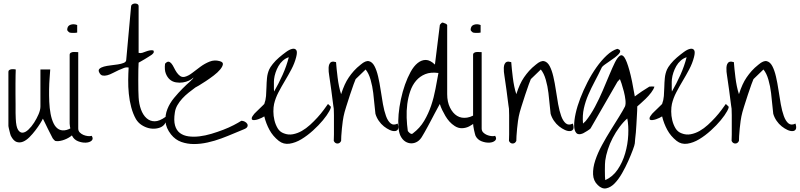

<svg xmlns="http://www.w3.org/2000/svg" viewBox="-20 -752 4569 1097"><path d="M28 -32V-342Q28 -349 34 -352.5Q40 -356 47 -356.5Q54 -357 61 -356.5Q68 -356 70 -355Q69 -344 69 -322.5Q69 -301 68.5 -273Q68 -245 68.5 -214.5Q69 -184 69 -156V-106Q69 -84 70 -74Q72 -28 83 -10.5Q94 7 109.5 6Q125 5 142.5 -11.5Q160 -28 175 -51.5Q190 -75 200.5 -99.5Q211 -124 211 -144V-355H267Q266 -336 263.5 -306Q261 -276 260.5 -241Q260 -206 261.5 -170Q263 -134 269 -102Q275 -70 286.5 -46.5Q298 -23 316.5 -13Q335 -3 360.5 -9.5Q386 -16 422 -46Q429 -25 416 -5.5Q403 14 382 28.5Q361 43 336.5 50Q312 57 295 53Q293 52 288 46.5Q283 41 281 38Q278 32 270 16.5Q262 1 253 -17Q244 -35 236.5 -51Q229 -67 225 -74Q221 -65 209.5 -46.5Q198 -28 182 -7Q166 14 148 32Q130 50 111.5 57.5Q93 65 75 59Q57 53 42 24Q41 22 38.5 13.5Q36 5 34 -4Q32 -13 30 -21Q28 -29 28 -32Z M378 -46V-439Q378 -447 385 -451Q392 -455 401.5 -455Q411 -455 418.5 -454.5Q426 -454 427 -454V-18Q427 -4 436 5Q445 14 457 19Q469 24 482 25.5Q495 27 504 24Q515 41 503.5 51.5Q492 62 470.5 63Q449 64 426 55Q403 46 392 24Q391 22 388.5 12.5Q386 3 383.5 -8.5Q381 -20 379.5 -30.5Q378 -41 378 -46ZM421 -609V-566Q418 -565 412 -564.5Q406 -564 399 -564Q392 -564 386 -564.5Q380 -565 378 -566Q375 -567 369.5 -572.5Q364 -578 364 -581Q364 -604 382.5 -610.5Q401 -617 421 -609Z M715 -366Q703 -369 689 -364Q675 -359 658.5 -351.5Q642 -344 625 -335Q608 -326 593 -322Q578 -318 566 -320.5Q554 -323 547 -338Q540 -351 548.5 -359Q557 -367 573.5 -371.5Q590 -376 612 -378.5Q634 -381 653.5 -384Q673 -387 686.5 -392.5Q700 -398 701 -408L729 -716Q730 -724 737 -728Q744 -732 751.5 -732Q759 -732 765.5 -728.5Q772 -725 772 -716V-450Q783 -447 793.5 -450.5Q804 -454 814.5 -458Q825 -462 835.5 -464Q846 -466 856 -464Q862 -455 855 -447Q848 -439 842 -436L828 -427Q818 -421 807 -414Q796 -407 785.5 -401.5Q775 -396 772 -394Q771 -383 770.5 -355Q770 -327 770 -295.5Q770 -264 770.5 -236Q771 -208 772 -196Q774 -158 785.5 -126.5Q797 -95 817 -77Q837 -59 864 -59Q891 -59 927 -85Q933 -67 926 -52Q919 -37 905 -28.5Q891 -20 870.5 -17.5Q850 -15 829.5 -20Q809 -25 789.5 -37.5Q770 -50 757 -71Q740 -101 730 -138.5Q720 -176 716 -216Q712 -256 712.5 -295Q713 -334 715 -366Z M1085 -309Q1076 -299 1060 -291.5Q1044 -284 1024.5 -281Q1005 -278 985 -281.5Q965 -285 950.5 -297.5Q936 -310 927.5 -331.5Q919 -353 923 -388Q935 -401 943.5 -399.5Q952 -398 959.5 -389Q967 -380 974 -365.5Q981 -351 989.5 -338.5Q998 -326 1009 -318Q1020 -310 1035 -313Q1056 -318 1078.5 -335.5Q1101 -353 1125.5 -371Q1150 -389 1177.5 -400Q1205 -411 1234 -403Q1255 -398 1253.5 -385Q1252 -372 1238 -355Q1224 -338 1201 -320.5Q1178 -303 1156 -288.5Q1134 -274 1116.5 -263.5Q1099 -253 1096 -252Q1077 -238 1057.5 -222.5Q1038 -207 1021.5 -189Q1005 -171 993.5 -151Q982 -131 979 -109Q972 -64 980 -35.5Q988 -7 1008 8Q1028 23 1057 27Q1086 31 1119.5 27Q1153 23 1188 12.5Q1223 2 1255.5 -10.5Q1288 -23 1315 -37Q1342 -51 1359 -62Q1369 -62 1378.5 -57Q1388 -52 1392.5 -44.5Q1397 -37 1393.5 -28.5Q1390 -20 1375 -14Q1350 -4 1316 10.5Q1282 25 1244.5 39Q1207 53 1166.5 62Q1126 71 1088 71Q1050 71 1016 59Q982 47 957 16Q928 -21 925.5 -58Q923 -95 936.5 -129Q950 -163 975 -193Q1000 -223 1023.5 -246.5Q1047 -270 1065.5 -286Q1084 -302 1085 -309Z M1490 -87Q1484 -83 1474.5 -78.5Q1465 -74 1455 -70.5Q1445 -67 1435 -66Q1425 -65 1421 -68Q1417 -71 1418.5 -78.5Q1420 -86 1433 -102Q1435 -104 1443.5 -112.5Q1452 -121 1462 -130.5Q1472 -140 1480 -148Q1488 -156 1490 -158Q1498 -179 1500 -203.5Q1502 -228 1502.5 -254Q1503 -280 1505.5 -306Q1508 -332 1518 -355Q1523 -367 1538.5 -386.5Q1554 -406 1574.5 -423.5Q1595 -441 1615 -455.5Q1635 -470 1650.5 -473Q1666 -476 1673 -465.5Q1680 -455 1672 -425Q1663 -390 1645 -356Q1627 -322 1607.5 -289.5Q1588 -257 1571 -224.5Q1554 -192 1546 -158Q1542 -140 1542 -115Q1542 -90 1548 -65Q1554 -40 1566.5 -19Q1579 2 1602 10Q1627 20 1653.5 15Q1680 10 1704.5 -4Q1729 -18 1751.5 -38.5Q1774 -59 1794 -81Q1814 -103 1829 -123.5Q1844 -144 1854 -158L1869 -144Q1874 -140 1861.5 -117Q1849 -94 1825 -65Q1801 -36 1768.5 -6.5Q1736 23 1702 43.5Q1668 64 1634 69Q1600 74 1573 53Q1539 26 1519.5 -10Q1500 -46 1490 -87ZM1546 -229Q1572 -274 1594.5 -324Q1617 -374 1630 -425Q1611 -419 1596 -405.5Q1581 -392 1571 -374.5Q1561 -357 1554.5 -337.5Q1548 -318 1546 -300Q1545 -295 1545 -285Q1545 -275 1545 -264Q1545 -253 1545 -243Q1545 -233 1546 -229Z M1888 16V-94Q1888 -120 1887 -131Q1886 -135 1884 -151Q1882 -167 1879 -189.5Q1876 -212 1873 -236Q1870 -260 1866.5 -281.5Q1863 -303 1861 -319.5Q1859 -336 1858 -342Q1857 -353 1857.5 -365Q1858 -377 1862 -386Q1866 -395 1874.5 -398.5Q1883 -402 1900 -397Q1901 -380 1903.5 -357Q1906 -334 1909 -309Q1912 -284 1917 -259.5Q1922 -235 1929 -214Q1939 -245 1949.5 -268Q1960 -291 1973 -310Q1986 -329 2002 -347Q2018 -365 2041 -383Q2069 -407 2088 -402.5Q2107 -398 2119.5 -374.5Q2132 -351 2140.5 -314.5Q2149 -278 2155 -237Q2161 -196 2168 -157Q2175 -118 2185.5 -89Q2196 -60 2212 -47Q2228 -34 2252 -46Q2259 -24 2254 -14Q2249 -4 2236 -3Q2223 -2 2206.5 -9.5Q2190 -17 2173.5 -30Q2157 -43 2144 -62Q2131 -81 2125 -102Q2123 -116 2120 -149.5Q2117 -183 2112.5 -221Q2108 -259 2097.5 -296Q2087 -333 2069 -355L2012 -300Q2010 -296 2000.5 -270.5Q1991 -245 1980 -211Q1969 -177 1958 -142.5Q1947 -108 1943 -87Q1941 -80 1938.5 -60.5Q1936 -41 1933.5 -18Q1931 5 1930 25Q1929 45 1929 53Q1922 68 1908 68Q1894 68 1887 53Q1888 42 1888 16Z M2465 -383 2493 -609Q2494 -612 2499.5 -617.5Q2505 -623 2507 -623Q2511 -623 2515.5 -621Q2520 -619 2524.5 -617.5Q2529 -616 2532 -613Q2535 -610 2535 -609V-214Q2535 -170 2551 -137.5Q2567 -105 2591.5 -90Q2616 -75 2649 -80Q2682 -85 2718 -115Q2730 -115 2729 -105Q2728 -95 2719.5 -81.5Q2711 -68 2695 -53.5Q2679 -39 2660 -29.5Q2641 -20 2619.5 -19.5Q2598 -19 2578 -32Q2561 -43 2548 -57.5Q2535 -72 2525 -89Q2515 -106 2506.5 -123.5Q2498 -141 2493 -158Q2489 -151 2481.5 -137Q2474 -123 2464 -104.5Q2454 -86 2444 -66.5Q2434 -47 2424 -29Q2414 -11 2406 3.5Q2398 18 2394 24Q2382 46 2365.5 56.5Q2349 67 2330.5 67Q2312 67 2295.5 56.5Q2279 46 2268 24Q2259 5 2256.5 -27Q2254 -59 2257.5 -99.5Q2261 -140 2270.5 -184.5Q2280 -229 2294 -268.5Q2308 -308 2326 -341Q2344 -374 2366.5 -392Q2389 -410 2413.5 -409.5Q2438 -409 2465 -383ZM2339 10Q2379 -20 2403.5 -61.5Q2428 -103 2443.5 -149Q2459 -195 2468 -243.5Q2477 -292 2485 -335Q2441 -341 2410 -328.5Q2379 -316 2357.5 -291Q2336 -266 2324 -231Q2312 -196 2307 -157.5Q2302 -119 2303.5 -79Q2305 -39 2310 -4Q2311 -2 2314 1.5Q2317 5 2321.5 8.5Q2326 12 2330.5 13Q2335 14 2339 10Z M2683 -46V-439Q2683 -447 2690 -451Q2697 -455 2706.5 -455Q2716 -455 2723.5 -454.5Q2731 -454 2732 -454V-18Q2732 -4 2741 5Q2750 14 2762 19Q2774 24 2787 25.5Q2800 27 2809 24Q2820 41 2808.5 51.5Q2797 62 2775.5 63Q2754 64 2731 55Q2708 46 2697 24Q2696 22 2693.5 12.5Q2691 3 2688.5 -8.5Q2686 -20 2684.5 -30.5Q2683 -41 2683 -46ZM2726 -609V-566Q2723 -565 2717 -564.5Q2711 -564 2704 -564Q2697 -564 2691 -564.5Q2685 -565 2683 -566Q2680 -567 2674.5 -572.5Q2669 -578 2669 -581Q2669 -604 2687.5 -610.5Q2706 -617 2726 -609Z M2889 16V-94Q2889 -120 2888 -131Q2887 -135 2885 -151Q2883 -167 2880 -189.5Q2877 -212 2874 -236Q2871 -260 2867.5 -281.5Q2864 -303 2862 -319.5Q2860 -336 2859 -342Q2858 -353 2858.5 -365Q2859 -377 2863 -386Q2867 -395 2875.5 -398.5Q2884 -402 2901 -397Q2902 -380 2904.5 -357Q2907 -334 2910 -309Q2913 -284 2918 -259.5Q2923 -235 2930 -214Q2940 -245 2950.5 -268Q2961 -291 2974 -310Q2987 -329 3003 -347Q3019 -365 3042 -383Q3070 -407 3089 -402.5Q3108 -398 3120.5 -374.5Q3133 -351 3141.5 -314.5Q3150 -278 3156 -237Q3162 -196 3169 -157Q3176 -118 3186.5 -89Q3197 -60 3213 -47Q3229 -34 3253 -46Q3260 -24 3255 -14Q3250 -4 3237 -3Q3224 -2 3207.5 -9.5Q3191 -17 3174.5 -30Q3158 -43 3145 -62Q3132 -81 3126 -102Q3124 -116 3121 -149.5Q3118 -183 3113.5 -221Q3109 -259 3098.5 -296Q3088 -333 3070 -355L3013 -300Q3011 -296 3001.5 -270.5Q2992 -245 2981 -211Q2970 -177 2959 -142.5Q2948 -108 2944 -87Q2942 -80 2939.5 -60.5Q2937 -41 2934.5 -18Q2932 5 2931 25Q2930 45 2930 53Q2923 68 2909 68Q2895 68 2888 53Q2889 42 2889 16Z M3551 -144Q3556 -157 3553.5 -180.5Q3551 -204 3544.5 -229Q3538 -254 3531.5 -274Q3525 -294 3522 -300L3508 -285L3354 -18Q3352 -16 3347 -12Q3342 -8 3335 -4Q3328 0 3321.5 4Q3315 8 3311 10Q3285 21 3273 8Q3261 -5 3260.5 -34Q3260 -63 3269 -104Q3278 -145 3295.5 -190.5Q3313 -236 3336.5 -282Q3360 -328 3388 -367.5Q3416 -407 3446.5 -435.5Q3477 -464 3507 -473Q3523 -468 3523.5 -460.5Q3524 -453 3515.5 -443.5Q3507 -434 3493 -423.5Q3479 -413 3463.5 -402.5Q3448 -392 3435.5 -383Q3423 -374 3419 -368Q3399 -326 3378.5 -287.5Q3358 -249 3341.5 -211Q3325 -173 3316 -133Q3307 -93 3311 -46L3326 -60Q3355 -96 3379.5 -142Q3404 -188 3424 -235Q3444 -282 3461.5 -324Q3479 -366 3493 -394.5Q3507 -423 3521 -433Q3535 -443 3548 -423.5Q3561 -404 3576 -350.5Q3591 -297 3607 -201Q3611 -204 3622.5 -212.5Q3634 -221 3647.5 -230Q3661 -239 3673.5 -246.5Q3686 -254 3690 -257Q3695 -258 3705 -258Q3715 -258 3719 -257Q3715 -242 3700.5 -223Q3686 -204 3668.5 -187Q3651 -170 3636.5 -157.5Q3622 -145 3621 -144Q3621 -136 3620.5 -120Q3620 -104 3618.5 -82.5Q3617 -61 3616 -38.5Q3615 -16 3613 5Q3611 26 3609 42L3607 67Q3606 77 3595.5 105Q3585 133 3569.5 168Q3554 203 3534 238Q3514 273 3491.5 296Q3469 319 3444 324Q3419 329 3395 305Q3370 281 3368.5 244Q3367 207 3381 164.5Q3395 122 3419.5 77Q3444 32 3470 -9.5Q3496 -51 3518 -86.5Q3540 -122 3551 -144ZM3438 277Q3480 259 3508.5 217.5Q3537 176 3552 124Q3567 72 3569.5 18.5Q3572 -35 3564 -75Q3541 -55 3519.5 -26Q3498 3 3481 35.5Q3464 68 3453 102Q3442 136 3438 166Q3437 172 3436.5 187.5Q3436 203 3436 221Q3436 239 3436.5 255.5Q3437 272 3438 277Z M3763 -87Q3757 -83 3747.5 -78.5Q3738 -74 3728 -70.5Q3718 -67 3708 -66Q3698 -65 3694 -68Q3690 -71 3691.5 -78.5Q3693 -86 3706 -102Q3708 -104 3716.5 -112.5Q3725 -121 3735 -130.5Q3745 -140 3753 -148Q3761 -156 3763 -158Q3771 -179 3773 -203.5Q3775 -228 3775.5 -254Q3776 -280 3778.5 -306Q3781 -332 3791 -355Q3796 -367 3811.5 -386.5Q3827 -406 3847.5 -423.5Q3868 -441 3888 -455.5Q3908 -470 3923.5 -473Q3939 -476 3946 -465.5Q3953 -455 3945 -425Q3936 -390 3918 -356Q3900 -322 3880.5 -289.5Q3861 -257 3844 -224.5Q3827 -192 3819 -158Q3815 -140 3815 -115Q3815 -90 3821 -65Q3827 -40 3839.5 -19Q3852 2 3875 10Q3900 20 3926.5 15Q3953 10 3977.5 -4Q4002 -18 4024.5 -38.5Q4047 -59 4067 -81Q4087 -103 4102 -123.5Q4117 -144 4127 -158L4142 -144Q4147 -140 4134.5 -117Q4122 -94 4098 -65Q4074 -36 4041.5 -6.5Q4009 23 3975 43.5Q3941 64 3907 69Q3873 74 3846 53Q3812 26 3792.5 -10Q3773 -46 3763 -87ZM3819 -229Q3845 -274 3867.5 -324Q3890 -374 3903 -425Q3884 -419 3869 -405.5Q3854 -392 3844 -374.5Q3834 -357 3827.5 -337.5Q3821 -318 3819 -300Q3818 -295 3818 -285Q3818 -275 3818 -264Q3818 -253 3818 -243Q3818 -233 3819 -229Z M4161 16V-94Q4161 -120 4160 -131Q4159 -135 4157 -151Q4155 -167 4152 -189.5Q4149 -212 4146 -236Q4143 -260 4139.5 -281.5Q4136 -303 4134 -319.5Q4132 -336 4131 -342Q4130 -353 4130.5 -365Q4131 -377 4135 -386Q4139 -395 4147.5 -398.5Q4156 -402 4173 -397Q4174 -380 4176.5 -357Q4179 -334 4182 -309Q4185 -284 4190 -259.5Q4195 -235 4202 -214Q4212 -245 4222.5 -268Q4233 -291 4246 -310Q4259 -329 4275 -347Q4291 -365 4314 -383Q4342 -407 4361 -402.5Q4380 -398 4392.5 -374.5Q4405 -351 4413.5 -314.5Q4422 -278 4428 -237Q4434 -196 4441 -157Q4448 -118 4458.5 -89Q4469 -60 4485 -47Q4501 -34 4525 -46Q4532 -24 4527 -14Q4522 -4 4509 -3Q4496 -2 4479.5 -9.5Q4463 -17 4446.5 -30Q4430 -43 4417 -62Q4404 -81 4398 -102Q4396 -116 4393 -149.5Q4390 -183 4385.5 -221Q4381 -259 4370.5 -296Q4360 -333 4342 -355L4285 -300Q4283 -296 4273.5 -270.5Q4264 -245 4253 -211Q4242 -177 4231 -142.5Q4220 -108 4216 -87Q4214 -80 4211.5 -60.5Q4209 -41 4206.5 -18Q4204 5 4203 25Q4202 45 4202 53Q4195 68 4181 68Q4167 68 4160 53Q4161 42 4161 16Z"/></svg>

Font: Liu Jian Mao Cao
Style: Regular
Weight: 400
Designer: ZhongQi
Foundry: ZhongQi
Version: Version 1.001